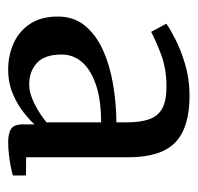

<svg xmlns="http://www.w3.org/2000/svg" viewBox="-27 -819 484 470"><g transform="rotate(90 215.0 -584.0)"><path d="M328 -362Q307.5 -362 296 -368.8Q284.5 -375.5 284.5 -398V-426.5Q275.5 -416 256.5 -400.8Q237.5 -385.5 210.5 -373.8Q183.5 -362 150 -362Q116 -362 86.2 -375.2Q56.5 -388.5 38.5 -415.5Q20.5 -442.5 20.5 -483.5Q20.5 -522.5 42.5 -549.5Q64.5 -576.5 101.5 -593.5Q138.5 -610.5 184.8 -618.5Q231 -626.5 279.5 -627V-653Q279.5 -685.5 272 -707Q264.5 -728.5 245.8 -739Q227 -749.5 192.5 -749.5Q147.5 -749.5 112.5 -736Q77.5 -722.5 58 -712L38 -749Q47.5 -756.5 73.8 -770.2Q100 -784 136.8 -795Q173.5 -806 214 -806Q292.5 -806 328.8 -771Q365 -736 365 -655.5V-406L409.5 -405.5V-373.5Q401 -371 387.2 -368.2Q373.5 -365.5 358 -363.8Q342.5 -362 328 -362ZM187 -413.5Q208.5 -413.5 234.2 -426.5Q260 -439.5 279.5 -456V-589.5Q225 -589.5 188 -577Q151 -564.5 132.2 -543Q113.5 -521.5 113.5 -493Q113.5 -451.5 134 -432.5Q154.5 -413.5 187 -413.5Z"/></g></svg>

Font: Merriweather 48pt
Style: Regular
Weight: 400
Version: Version 2.100